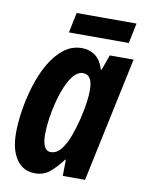

<svg xmlns="http://www.w3.org/2000/svg" viewBox="-81 -758 624 825"><g transform="rotate(10 231.0 -345.5)"><path d="M128.9 9.8Q77.1 9.8 48.1 -32Q19 -73.7 19 -147.9Q19 -191.9 27.3 -245.8Q35.6 -299.8 52.2 -354.2Q68.8 -408.7 94.7 -454.1Q120.6 -499.5 155.8 -527.3Q190.9 -555.2 235.8 -555.2Q269 -555.2 293.7 -536.9Q318.4 -518.6 331.1 -478H334L357.9 -544.9H461.9L346.2 0H249L250 -70.8H247.1Q220.7 -35.2 193.6 -12.7Q166.5 9.8 128.9 9.8ZM179.2 -91.8Q206.1 -91.8 225.6 -117.2Q245.1 -142.6 258.5 -179.9Q272 -217.3 280.8 -252.9Q292 -300.3 295.9 -330.1Q299.8 -359.9 299.8 -383.8Q299.8 -450.2 257.8 -450.2Q236.8 -450.2 219 -429.9Q201.2 -409.7 187.3 -377Q173.3 -344.2 163.3 -305.7Q153.3 -267.1 148.2 -229.7Q143.1 -192.4 143.1 -164.1Q143.1 -91.8 179.2 -91.8ZM168 -611.8 186 -699.7H447.3L429.2 -611.8Z"/></g></svg>

Font: Open Sans Condensed
Style: Bold Italic
Weight: 700
Width: 3
Italic angle: -12°
Designer: Monotype Design Team
Foundry: Monotype Imaging Inc.
Version: Version 3.003; ttfautohint (v1.8.4)